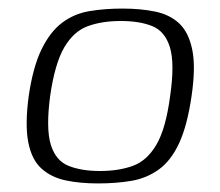

<svg xmlns="http://www.w3.org/2000/svg" viewBox="-20 -423 514 448"><path d="M209 5Q167 5 133.5 -2Q100 -9 77 -29.5Q54 -50 46 -91Q38 -132 47 -199Q57 -267 77 -308Q97 -349 125 -370Q153 -391 188.5 -397Q224 -403 266 -403Q308 -403 342 -396Q376 -389 398 -368.5Q420 -348 428.5 -307.5Q437 -267 427 -199Q417 -130 398 -89Q379 -48 350.5 -27.5Q322 -7 286.5 -1Q251 5 209 5ZM213 -24Q257 -24 290 -36Q323 -48 345 -85.5Q367 -123 377 -199Q388 -275 376.5 -312.5Q365 -350 335.5 -362Q306 -374 262 -374Q218 -374 185 -362Q152 -350 130 -312.5Q108 -275 97 -199Q87 -123 98.5 -85.5Q110 -48 140 -36Q170 -24 213 -24Z"/></svg>

Font: Genos Thin Light
Style: Italic
Weight: 300
Italic angle: -8°
Version: Version 1.010